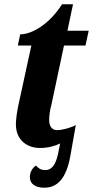

<svg xmlns="http://www.w3.org/2000/svg" viewBox="-20 -679 433 894"><path d="M186 195C247 195 289 153 308 45L333 -97C313 -85 270 -73 246 -73C224 -73 209 -89 209 -119C209 -140 212 -165 220 -194L278 -467H378L393 -536H294L320 -659H269C202 -556 121 -519 74 -519L63 -467H126L66 -191C60 -164 54 -124 54 -100C54 -26 107 10 166 10C202 10 234 2 260 -11L250 39C239 88 221 113 191 113C170 113 160 105 147 92C132 102 119 122 119 145C119 177 144 195 186 195Z"/></svg>

Font: Noto Serif Condensed Extra
Style: Italic
Weight: 800
Width: 3
Italic angle: -12°
Designer: Monotype Design Team
Foundry: Monotype Imaging Inc.
Version: Version 1.901